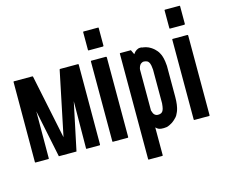

<svg xmlns="http://www.w3.org/2000/svg" viewBox="-145 -1129 1852 1551"><g transform="rotate(-15 781.0 -354.0)"><path d="M565.4 -4.9Q565.4 -2.9 563.5 -1Q562.5 0 560.5 0Q524.4 0 453.1 0Q451.2 0 449.2 -1Q448.2 -2.9 448.2 -4.9Q449.2 -135.7 451.2 -398.4Q422.9 -265.6 367.2 0Q318.4 0 219.7 0Q192.4 -132.8 137.7 -397.5Q137.7 -266.6 136.7 -4.9Q136.7 -2.9 135.7 -1Q134.8 0 131.8 0Q96.7 0 25.4 0Q22.5 0 21.5 -1Q20.5 -2.9 20.5 -4.9Q20.5 -227.5 21.5 -673.8Q21.5 -675.8 22.5 -677.7Q23.4 -678.7 26.4 -678.7Q77.1 -678.7 178.7 -678.7Q181.6 -678.7 182.6 -677.7Q184.6 -676.8 184.6 -674.8Q221.7 -496.1 295.9 -138.7Q333 -317.4 407.2 -674.8Q407.2 -676.8 409.2 -677.7Q411.1 -678.7 412.1 -678.7Q461.9 -678.7 561.5 -678.7Q563.5 -678.7 564.5 -677.7Q566.4 -675.8 566.4 -673.8Q565.4 -451.2 565.4 -4.9Z M668.9 -768.6Q668.9 -818.4 668.9 -917Q668.9 -918.9 669.9 -920.9Q671.9 -921.9 674.8 -921.9Q714.8 -921.9 794.9 -921.9Q796.9 -921.9 797.9 -920.9Q798.8 -919.9 798.8 -918Q798.8 -918 798.8 -917Q798.8 -867.2 798.8 -768.6Q798.8 -766.6 796.9 -765.6Q795.9 -763.7 793.9 -763.7Q753.9 -763.7 673.8 -763.7Q670.9 -763.7 669.9 -765.6Q668.9 -766.6 668.9 -768.6ZM800.8 -671.9Q800.8 -587.9 800.8 -420.9Q800.8 -282.2 800.8 -4.9Q800.8 -2.9 798.8 -1Q797.9 0 795.9 0Q754.9 0 672.9 0Q669.9 0 668.9 -1Q668 -2.9 668 -4.9Q668 -88.9 668 -255.9Q668 -394.5 668 -671.9Q668 -673.8 668.9 -675.8Q669.9 -677.7 672.9 -677.7Q713.9 -677.7 795.9 -677.7Q797.9 -677.7 798.8 -675.8Q800.8 -673.8 800.8 -671.9Z M1252 -221.7Q1252 -221.7 1252 -221.7Q1252 -220.7 1252 -220.7Q1252 -203.1 1251 -186.5Q1250 -169.9 1248 -156.2Q1243.2 -125 1238.3 -112.3Q1234.4 -99.6 1226.6 -85Q1220.7 -70.3 1210.9 -59.6Q1201.2 -48.8 1192.4 -41Q1182.6 -32.2 1172.9 -25.4Q1162.1 -18.6 1152.3 -13.7Q1149.4 -12.7 1146.5 -10.7Q1144.5 -9.8 1141.6 -8.8Q1137.7 -6.8 1132.8 -4.9Q1128.9 -2.9 1121.1 -2Q1109.4 -1 1097.7 0Q1085.9 0 1075.2 -1Q1062.5 -2.9 1051.8 -7.8Q1042 -13.7 1032.2 -23.4Q1032.2 54.7 1032.2 209Q1032.2 210.9 1030.3 212.9Q1029.3 213.9 1027.3 213.9Q989.3 213.9 915 213.9Q913.1 213.9 911.1 212.9Q910.2 210.9 910.2 209Q910.2 98.6 910.2 -122.1Q910.2 -305.7 910.2 -671.9Q910.2 -673.8 911.1 -675.8Q913.1 -676.8 915 -676.8Q943.4 -676.8 1001 -676.8Q1002.9 -676.8 1003.9 -676.8Q1004.9 -675.8 1004.9 -673.8Q1010.7 -662.1 1021.5 -638.7Q1034.2 -658.2 1048.8 -667Q1063.5 -676.8 1080.1 -676.8Q1085.9 -676.8 1089.8 -676.8Q1093.8 -675.8 1098.6 -673.8Q1100.6 -673.8 1102.5 -673.8Q1104.5 -672.9 1107.4 -672.9Q1117.2 -671.9 1127 -668.9Q1137.7 -666 1148.4 -661.1Q1154.3 -659.2 1159.2 -655.3Q1165 -651.4 1170.9 -648.4Q1175.8 -645.5 1181.6 -640.6Q1186.5 -636.7 1192.4 -631.8Q1201.2 -624 1210 -613.3Q1219.7 -602.5 1226.6 -587.9Q1234.4 -574.2 1238.3 -560.5Q1243.2 -547.9 1248 -517.6Q1251 -500 1252 -479.5Q1252 -459 1252 -436.5Q1252 -434.6 1252 -432.6Q1252 -362.3 1252 -221.7ZM1135.7 -447.3Q1135.7 -463.9 1135.7 -478.5Q1134.8 -493.2 1132.8 -503.9Q1131.8 -515.6 1128.9 -523.4Q1127 -532.2 1123 -539.1Q1119.1 -544.9 1115.2 -549.8Q1111.3 -553.7 1106.4 -555.7Q1100.6 -558.6 1093.8 -559.6Q1087.9 -561.5 1080.1 -561.5Q1075.2 -561.5 1071.3 -560.5Q1066.4 -559.6 1062.5 -556.6Q1058.6 -554.7 1053.7 -550.8Q1049.8 -547.9 1046.9 -543Q1043.9 -538.1 1041 -532.2Q1038.1 -525.4 1036.1 -517.6Q1035.2 -514.6 1035.2 -512.7Q1035.2 -509.8 1034.2 -506.8Q1034.2 -394.5 1034.2 -168.9Q1034.2 -167 1034.2 -164.1Q1035.2 -161.1 1036.1 -159.2Q1038.1 -151.4 1041 -145.5Q1043 -138.7 1046.9 -133.8Q1049.8 -128.9 1053.7 -126Q1057.6 -122.1 1062.5 -120.1Q1066.4 -118.2 1071.3 -117.2Q1075.2 -116.2 1080.1 -116.2Q1087.9 -116.2 1093.8 -117.2Q1100.6 -118.2 1106.4 -121.1Q1111.3 -123 1115.2 -127.9Q1120.1 -131.8 1123 -137.7Q1127 -144.5 1128.9 -152.3Q1131.8 -161.1 1132.8 -171.9Q1134.8 -183.6 1135.7 -197.3Q1135.7 -211.9 1135.7 -228.5Q1135.7 -300.8 1135.7 -447.3Z M1349.6 -768.6Q1349.6 -818.4 1349.6 -917Q1349.6 -918.9 1350.6 -920.9Q1352.5 -921.9 1355.5 -921.9Q1395.5 -921.9 1475.6 -921.9Q1477.5 -921.9 1478.5 -920.9Q1479.5 -919.9 1479.5 -918Q1479.5 -918 1479.5 -917Q1479.5 -867.2 1479.5 -768.6Q1479.5 -766.6 1477.5 -765.6Q1476.6 -763.7 1474.6 -763.7Q1434.6 -763.7 1354.5 -763.7Q1351.6 -763.7 1350.6 -765.6Q1349.6 -766.6 1349.6 -768.6ZM1481.4 -671.9Q1481.4 -587.9 1481.4 -420.9Q1481.4 -282.2 1481.4 -4.9Q1481.4 -2.9 1479.5 -1Q1478.5 0 1476.6 0Q1435.5 0 1353.5 0Q1350.6 0 1349.6 -1Q1348.6 -2.9 1348.6 -4.9Q1348.6 -88.9 1348.6 -255.9Q1348.6 -394.5 1348.6 -671.9Q1348.6 -673.8 1349.6 -675.8Q1350.6 -677.7 1353.5 -677.7Q1394.5 -677.7 1476.6 -677.7Q1478.5 -677.7 1479.5 -675.8Q1481.4 -673.8 1481.4 -671.9Z"/></g></svg>

Font: Typeface
Style: Regular
Weight: 400
Version: Version 1.0